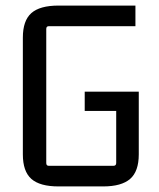

<svg xmlns="http://www.w3.org/2000/svg" viewBox="-20 -662 569 689"><path d="M350 7H190Q123 7 92.5 -20Q62 -47 62 -108V-527Q62 -588 92.5 -615Q123 -642 190 -642H466V-568H155Q146 -568 146 -558V-77Q146 -67 155 -67H387Q397 -67 397 -77V-264H284V-333H478V-108Q478 -47 447 -20Q416 7 350 7Z"/></svg>

Font: Gemunu Libre
Style: Regular
Weight: 400
Designer: Puspanada Ekanayake, Sola Matas, Pathum Egodawatta, Kosala Senevirathne
Foundry: mooniak
Version: Version 1.100